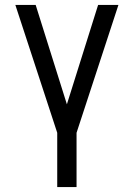

<svg xmlns="http://www.w3.org/2000/svg" viewBox="-20 -540 540 775"><path d="M211 215V-4L42 -520H124L250 -119L376 -520H458L289 -4V215Z"/></svg>

Font: Moesevka
Style: Regular
Weight: 400
Monospace: yes
Designer: Belleve Invis
Foundry: Belleve Invis
Version: Version 32.5.0; ttfautohint (v1.8.4)